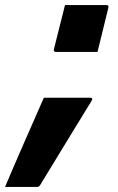

<svg xmlns="http://www.w3.org/2000/svg" viewBox="-97 -573 467 762"><path d="M290 -367H125Q114 -367 117 -378L161 -553H325Q336 -553 333 -542ZM50 169H-77Q-39 79 -0.5 -8.5Q38 -96 77 -185H261Q274 -185 266 -172Q238 -126 203.5 -70Q169 -14 133 45.5Q97 105 62 162Q57 169 50 169Z"/></svg>

Font: Recursive Sn Lnr St
Style: Bold Italic
Weight: 700
Italic angle: -15°
Version: Version 1.079;hotconv 1.0.112;makeotfexe 2.5.65598; ttfautoh